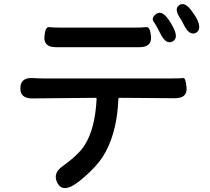

<svg xmlns="http://www.w3.org/2000/svg" viewBox="-20 -872 1040 952"><path d="M338 50Q284 78 263 32Q242 -13 288 -46Q370 -105 399 -151Q452 -234 459 -382Q459 -387 454 -387L140 -384Q79 -384 81 -436Q82 -488 142 -485Q170 -483 199 -483H825Q877 -483 889 -485Q901 -487 905 -436Q909 -385 847 -385L573 -387Q567 -387 567 -382Q561 -227 505 -121Q478 -69 424 -18Q370 33 338 50ZM258 -638Q197 -638 200 -689Q204 -740 223 -737.5Q242 -735 294 -735H632Q686 -735 705.5 -737.5Q725 -740 729 -689Q732 -638 671 -638ZM835 -666Q803 -650 776 -704Q757 -743 742.5 -763.5Q728 -784 755 -803Q783 -823 817 -773Q828 -758 839 -736Q867 -682 835 -666ZM951 -709Q919 -694 892 -748Q879 -774 876 -778Q841 -827 868 -846Q896 -866 931 -817Q951 -789 956 -779Q982 -725 951 -709Z"/></svg>

Font: Resource Han Rounded KR Medium
Style: Regular
Weight: 500
Designer: Cyano Hao (round all glyphs); Ryoko NISHIZUKA 西塚涼子 (kana, bopomofo & ideographs); Paul D. Hunt (Latin, Greek & Cyrillic)
Foundry: Cyano Hao
Version: 0.990